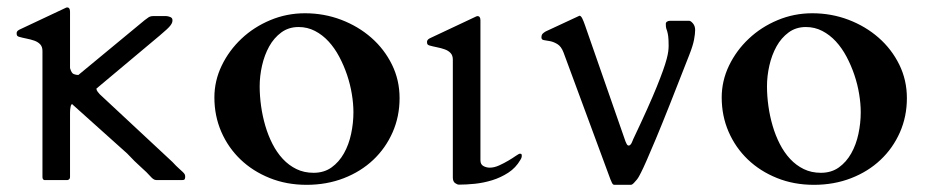

<svg xmlns="http://www.w3.org/2000/svg" viewBox="-20 -497 2560 530"><path d="M173.3 -8.3Q173.3 -1.5 166.5 0H102.1Q99.1 -1 98.1 -3.4Q97.2 -5.9 97.2 -8.8V-356.4Q97.2 -368.2 90.8 -374.8Q84.5 -381.3 74.7 -384.8Q64.9 -388.2 53.7 -390.4Q42.5 -392.6 32.2 -395.5Q29.3 -396.5 27.6 -398.2Q25.9 -399.9 25.9 -405.3Q25.9 -407.7 27.3 -410.2Q28.8 -412.6 33.2 -415L157.7 -473.6Q159.7 -474.6 161.9 -475.6Q164.1 -476.6 165 -476.6Q173.3 -476.6 173.3 -464.8V-309.1Q177.2 -294.9 183.6 -292.5Q189.9 -290 196.3 -290L379.4 -441.4Q384.8 -445.8 390.1 -449.2Q395.5 -452.6 402.8 -452.6H439Q442.9 -452.6 449.5 -450.2Q456.1 -447.8 456.1 -441.4Q456.1 -438 455.1 -434.8Q454.1 -431.6 450.7 -427Q447.3 -422.4 440.2 -415.8Q433.1 -409.2 420.9 -398.9L246.1 -252.4Q246.1 -248.5 249.5 -243.9Q252.9 -239.3 255.4 -236.8L456.1 -49.8Q466.8 -38.1 473.9 -32Q481 -25.9 484.6 -22.2Q488.3 -18.6 489.7 -16.1Q491.2 -13.7 491.2 -8.8Q491.2 -6.3 490.2 -3.2Q489.3 0 483.4 0H411.1Q407.2 0 403.3 -2.7Q399.4 -5.4 396.5 -8.8Q385.3 -21.5 368.9 -35.9Q352.5 -50.3 331.1 -73.2L180.2 -208.5Q180.2 -209 179.7 -209.5H179.2Q176.3 -209.5 174.8 -202.1Q173.3 -194.8 173.3 -185.5V-8.3Z M571.8 -228Q571.8 -273.9 592 -315.9Q612.3 -357.9 646.5 -390.1Q680.7 -422.4 726.1 -441.4Q771.5 -460.4 821.8 -460.4Q874.5 -460.4 921.9 -442.4Q969.2 -424.3 1005.1 -392.8Q1041 -361.3 1062 -318.6Q1083 -275.9 1083 -226.1Q1083 -175.3 1063.7 -131.6Q1044.4 -87.9 1010.3 -55.7Q976.1 -23.4 929 -5.1Q881.8 13.2 826.2 13.2Q771 13.2 724.4 -5.6Q677.7 -24.4 643.8 -56.9Q609.9 -89.4 590.8 -133.3Q571.8 -177.2 571.8 -228ZM696.8 -258.8Q696.8 -232.4 700.7 -204.3Q704.6 -176.3 712.4 -149.7Q720.2 -123 732.2 -99.6Q744.1 -76.2 760.7 -58.3Q777.3 -40.5 798.3 -30.3Q819.3 -20 845.7 -20Q874.5 -20 895.3 -34.9Q916 -49.8 929.4 -73.7Q942.9 -97.7 949.2 -127.4Q955.6 -157.2 955.6 -187Q955.6 -210.9 951.2 -237.5Q946.8 -264.2 938 -290.3Q929.2 -316.4 916.5 -340.3Q903.8 -364.3 887 -382.6Q870.1 -400.9 849.4 -411.6Q828.6 -422.4 804.2 -422.4Q776.9 -422.4 756.6 -407.5Q736.3 -392.6 723.1 -368.9Q710 -345.2 703.4 -316.2Q696.8 -287.1 696.8 -258.8Z M1416.5 -55.7Q1403.8 -33.7 1383.1 -20.3Q1362.3 -6.8 1338.6 0.5Q1314.9 7.8 1290.8 10.3Q1266.6 12.7 1247.1 12.7Q1242.2 12.7 1236.1 8.3Q1230 3.9 1230 -7.3V-332.5Q1230 -344.2 1223.6 -350.8Q1217.3 -357.4 1207.5 -360.8Q1197.8 -364.3 1186.5 -366.5Q1175.3 -368.7 1165 -371.6Q1162.1 -372.6 1160.4 -374.3Q1158.7 -376 1158.7 -381.3Q1158.7 -383.8 1160.2 -386.2Q1161.6 -388.7 1166 -391.1L1290.5 -449.7Q1292.5 -450.7 1294.7 -451.7Q1296.9 -452.6 1297.9 -452.6Q1306.2 -452.6 1306.2 -440.9V-54.7Q1306.2 -43 1314.5 -38.6Q1322.8 -34.2 1332 -34.2Q1344.2 -34.2 1357.7 -40.3Q1371.1 -46.4 1383.1 -53.5Q1395 -60.5 1403.8 -66.7Q1412.6 -72.8 1415.5 -72.8Q1419.4 -72.8 1419.9 -70.3Q1420.4 -67.9 1420.4 -66.4Q1420.4 -64.9 1419.7 -62.3Q1418.9 -59.6 1416.5 -55.7Z M1535.6 -352.1Q1529.3 -368.7 1519 -375Q1508.8 -381.3 1498.8 -383.3Q1488.8 -385.3 1481.7 -386.2Q1474.6 -387.2 1474.6 -393.6Q1474.6 -400.4 1477.8 -403.8Q1481 -407.2 1486.3 -410.2L1579.6 -453.6Q1583.5 -453.6 1587.2 -446.3Q1590.8 -439 1594.7 -427.7L1706.5 -106.9Q1707.5 -104.5 1709.7 -99.9Q1711.9 -95.2 1715.8 -95.2Q1717.8 -95.2 1720 -97.4Q1722.2 -99.6 1723.6 -102.5Q1725.1 -105.5 1726.1 -108.2Q1727.1 -110.8 1727.5 -111.8Q1750 -159.2 1766.1 -195.1Q1782.2 -231 1793 -257.6Q1803.7 -284.2 1810.3 -302.7Q1816.9 -321.3 1820.3 -334.2Q1823.7 -347.2 1824.7 -355.5Q1825.7 -363.8 1825.7 -370.6Q1825.7 -388.7 1824.5 -397.2Q1823.2 -405.8 1821.8 -410.4Q1820.3 -415 1819.1 -418.7Q1817.9 -422.4 1817.9 -431.2Q1817.9 -435.1 1821.3 -437.3Q1824.7 -439.5 1828.6 -439.5H1882.8Q1886.7 -439.5 1892.8 -432.4Q1898.9 -425.3 1898.9 -414.1Q1898.9 -403.8 1895.8 -387.2Q1892.6 -370.6 1882.8 -345.7Q1851.6 -265.6 1829.1 -209Q1806.6 -152.3 1790.8 -114.5Q1774.9 -76.7 1765.1 -54.4Q1755.4 -32.2 1749.5 -20.8Q1743.7 -9.3 1741.2 -5.6Q1738.8 -2 1737.8 -1Q1735.4 2 1730.2 7.6Q1725.1 13.2 1721.2 13.2H1675.8Q1671.9 13.2 1669.2 7.6Q1666.5 2 1665 -2Z M1972.2 -228Q1972.2 -273.9 1992.4 -315.9Q2012.7 -357.9 2046.9 -390.1Q2081.1 -422.4 2126.5 -441.4Q2171.9 -460.4 2222.2 -460.4Q2274.9 -460.4 2322.3 -442.4Q2369.6 -424.3 2405.5 -392.8Q2441.4 -361.3 2462.4 -318.6Q2483.4 -275.9 2483.4 -226.1Q2483.4 -175.3 2464.1 -131.6Q2444.8 -87.9 2410.6 -55.7Q2376.5 -23.4 2329.3 -5.1Q2282.2 13.2 2226.6 13.2Q2171.4 13.2 2124.8 -5.6Q2078.1 -24.4 2044.2 -56.9Q2010.3 -89.4 1991.2 -133.3Q1972.2 -177.2 1972.2 -228ZM2097.2 -258.8Q2097.2 -232.4 2101.1 -204.3Q2105 -176.3 2112.8 -149.7Q2120.6 -123 2132.6 -99.6Q2144.5 -76.2 2161.1 -58.3Q2177.7 -40.5 2198.7 -30.3Q2219.7 -20 2246.1 -20Q2274.9 -20 2295.7 -34.9Q2316.4 -49.8 2329.8 -73.7Q2343.3 -97.7 2349.6 -127.4Q2356 -157.2 2356 -187Q2356 -210.9 2351.6 -237.5Q2347.2 -264.2 2338.4 -290.3Q2329.6 -316.4 2316.9 -340.3Q2304.2 -364.3 2287.4 -382.6Q2270.5 -400.9 2249.8 -411.6Q2229 -422.4 2204.6 -422.4Q2177.2 -422.4 2157 -407.5Q2136.7 -392.6 2123.5 -368.9Q2110.4 -345.2 2103.8 -316.2Q2097.2 -287.1 2097.2 -258.8Z"/></svg>

Font: Cardo
Style: Bold
Weight: 700
Designer: David J. Perry
Foundry: David J. Perry
Version: Version 1.0011